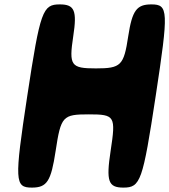

<svg xmlns="http://www.w3.org/2000/svg" viewBox="-20 -903 770 873"><path d="M104 -467C45 -79 47 -50 125 -50C194 -50 212 -79 233 -217C257 -375 265 -383 384 -383C503 -383 507 -375 483 -217C462 -79 472 -50 541 -50C619 -50 629 -79 688 -467C747 -855 746 -883 668 -883C601 -883 581 -855 563 -738C543 -605 530 -592 416 -592C302 -592 293 -605 313 -738C331 -855 319 -883 252 -883C174 -883 163 -855 104 -467Z"/></svg>

Font: Hussar Skorodowane
Style: Ky
Weight: 700
Foundry: Cannot Into Space Fonts
Version: Version 0.892